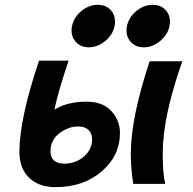

<svg xmlns="http://www.w3.org/2000/svg" viewBox="-20 -768 807 802"><path d="M249.5 -84.5Q289.6 -84.5 321.3 -106.9Q364.7 -137.7 364.7 -187Q364.7 -211.4 349.4 -225.6Q334 -239.7 306.6 -239.7Q265.1 -239.7 228 -211.2Q190.9 -182.6 190.9 -136.2Q190.9 -84.5 249.5 -84.5ZM211.4 13.7Q134.3 13.7 93.3 -34.2Q61.5 -71.8 61 -134.3Q62 -274.9 143.1 -514.6H266.6Q220.7 -378.9 207.5 -310.1Q260.7 -343.3 342.3 -343.3Q417 -343.3 454.1 -293.5Q481 -257.3 481 -212.9Q481 -117.2 404.5 -51.8Q328.1 13.7 211.4 13.7ZM605 -512.2H741.7Q659.7 -281.2 659.7 -127.4Q659.7 -40.5 670.4 0H536.6Q526.9 -58.1 526.4 -126Q526.4 -274.9 605 -512.2ZM580.6 -570.3Q543.9 -570.3 522.9 -596.7Q508.3 -614.7 508.3 -642.1Q508.3 -650.4 510.3 -659.2Q518.1 -696.3 549.8 -722.2Q581.5 -748 618.2 -748Q654.3 -748 675.3 -722.2Q689.9 -703.6 689.9 -677.7Q689.9 -668.5 688 -659.2Q680.7 -622.6 648.7 -596.4Q616.7 -570.3 580.6 -570.3ZM351.1 -570.3Q314.5 -570.3 293.5 -596.7Q278.8 -614.7 278.8 -642.1Q278.8 -650.4 280.8 -659.2Q288.6 -696.3 320.3 -722.2Q352.1 -748 388.7 -748Q424.8 -748 445.8 -722.2Q460.4 -703.6 460.4 -677.7Q460.4 -668.5 458.5 -659.2Q451.2 -622.6 419.2 -596.4Q387.2 -570.3 351.1 -570.3Z"/></svg>

Font: Cadman
Style: Bold Italic
Weight: 700
Italic angle: -12°
Designer: Paul James MIller
Foundry: High-Logic / Made with FontCreator
Version: Version 2.114;March 28, 2021;FontCreator 13.0.0.2683 64-bit